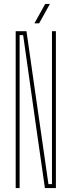

<svg xmlns="http://www.w3.org/2000/svg" viewBox="-20 -959 365 979"><path d="M60 0V-800H115L151 -548L227 -20H245V-516V-800H265V0H209L166 -300L98 -780H80V-340V0ZM155.5 -840 210.5 -939H234.5L179.5 -840Z"/></svg>

Font: Big Shoulders Display Thin Thin
Style: Regular
Weight: 250
Version: Version 2.002